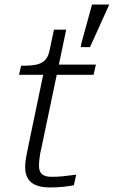

<svg xmlns="http://www.w3.org/2000/svg" viewBox="-20 -822 502 847"><path d="M200 5Q166 5 141.5 -4Q117 -13 104 -33Q91 -53 91 -85Q91 -105 95 -127.5Q99 -150 105 -178L177 -523L212 -537H403L393 -492H64L73 -532H82Q115 -532 138.5 -536.5Q162 -541 177 -555Q192 -569 198 -597L218 -691H272L162 -166Q158 -150 156 -136.5Q154 -123 153 -112Q152 -101 152 -91Q152 -65 165.5 -53.5Q179 -42 208 -42Q231 -42 253 -44Q275 -46 292 -48.5Q309 -51 316 -51L306 -5Q288 -1 259.5 2Q231 5 200 5ZM377 -614 462 -802H386L339 -631L336 -614Z"/></svg>

Font: Roboto Serif 20pt ExtraLight
Style: Italic
Weight: 250
Italic angle: -10°
Version: Version 1.007